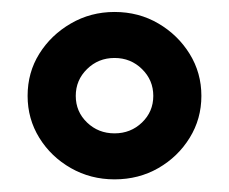

<svg xmlns="http://www.w3.org/2000/svg" viewBox="-20 -573 373 313"><path d="M166.7 -280.6Q127.8 -280.6 95.5 -299Q63.2 -317.4 44.1 -348.3Q25 -379.2 25 -416.7Q25 -454.9 44.1 -485.4Q63.2 -516 95.5 -534.7Q127.8 -553.5 166.7 -553.5Q206.2 -553.5 238.2 -534.7Q270.1 -516 289.2 -485.1Q308.3 -454.2 308.3 -416.7Q308.3 -379.2 289.2 -348.3Q270.1 -317.4 238.2 -299Q206.2 -280.6 166.7 -280.6ZM166.7 -355.6Q193.1 -355.6 211.5 -373.3Q229.9 -391 229.9 -416.7Q229.9 -442.4 211.5 -460.4Q193.1 -478.5 166.7 -478.5Q140.3 -478.5 121.9 -460.4Q103.5 -442.4 103.5 -416.7Q103.5 -391 121.9 -373.3Q140.3 -355.6 166.7 -355.6Z"/></svg>

Font: Afacad SemiBold
Style: Regular
Weight: 600
Designer: Kristian Moeller
Foundry: Dicotype
Version: Version 1.000